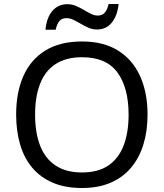

<svg xmlns="http://www.w3.org/2000/svg" viewBox="-20 -933 821 963"><path d="M720 -358Q720 -275 699 -207.5Q678 -140 636.5 -91Q595 -42 533.5 -16Q472 10 391 10Q307 10 245 -16.5Q183 -43 142 -91.5Q101 -140 81 -208Q61 -276 61 -359Q61 -469 97 -551Q133 -633 206.5 -679Q280 -725 392 -725Q499 -725 572 -679.5Q645 -634 682.5 -551.5Q720 -469 720 -358ZM156 -358Q156 -268 181 -203Q206 -138 258.5 -103Q311 -68 391 -68Q472 -68 523.5 -103Q575 -138 600 -203Q625 -268 625 -358Q625 -493 569 -569.5Q513 -646 392 -646Q311 -646 258.5 -611.5Q206 -577 181 -512.5Q156 -448 156 -358ZM208 -784Q211 -814 219.5 -837.5Q228 -861 242 -877.5Q256 -894 275 -903Q294 -912 318 -912Q340 -912 360.5 -903.5Q381 -895 400 -883.5Q419 -872 436.5 -863.5Q454 -855 470 -855Q493 -855 505.5 -869.5Q518 -884 525 -913H575Q569 -855 541 -820Q513 -785 466 -785Q445 -785 425 -793.5Q405 -802 385.5 -813.5Q366 -825 348.5 -833.5Q331 -842 314 -842Q290 -842 278 -827.5Q266 -813 259 -784Z"/></svg>

Font: Noto Sans Oriya
Style: Regular
Weight: 400
Designer: Amélie Bonet and Sol Matas
Foundry: Google LLC
Version: Version 2.006